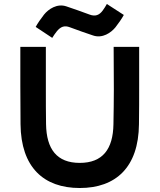

<svg xmlns="http://www.w3.org/2000/svg" viewBox="-20 -935 800 963"><path d="M82 -700V-506C82 -442 83 -377 83 -312C85 -96 199 8 380 8C561 8 675 -96 677 -312C678 -377 678 -442 678 -506V-700H550L551 -486C551 -415 550 -384 549 -312C547 -187 495 -118 380 -118C265 -118 213 -187 211 -312C210 -384 210 -415 210 -486V-700ZM159 -800 242 -745C249 -756 256 -767 265 -778C284 -801 303 -809 331 -798C371 -783 408 -770 447 -757C494 -741 537 -771 559 -798C574 -817 592 -843 601 -860L516 -915C510 -904 503 -893 495 -882C478 -859 458 -851 429 -862C391 -876 352 -890 313 -903C266 -919 223 -889 201 -862C186 -843 168 -817 159 -800Z"/></svg>

Font: KT Kiyosuna Sans Bold
Style: Regular
Weight: 700
Designer: [Zen Kaku Gothic] Yoshimichi Ohira
Version: Version 1.010;Glyphs 3.1.2 (3151)